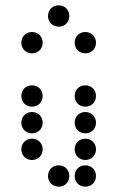

<svg xmlns="http://www.w3.org/2000/svg" viewBox="-20 -710 440 720"><path d="M200 -610C223 -610 240 -627 240 -650C240 -673 223 -690 200 -690C177 -690 160 -673 160 -650C160 -627 177 -610 200 -610ZM100 -510C123 -510 140 -527 140 -550C140 -573 123 -590 100 -590C77 -590 60 -573 60 -550C60 -527 77 -510 100 -510ZM300 -510C323 -510 340 -527 340 -550C340 -573 323 -590 300 -590C277 -590 260 -573 260 -550C260 -527 277 -510 300 -510ZM100 -310C123 -310 140 -327 140 -350C140 -373 123 -390 100 -390C77 -390 60 -373 60 -350C60 -327 77 -310 100 -310ZM300 -310C323 -310 340 -327 340 -350C340 -373 323 -390 300 -390C277 -390 260 -373 260 -350C260 -327 277 -310 300 -310ZM100 -210C123 -210 140 -227 140 -250C140 -273 123 -290 100 -290C77 -290 60 -273 60 -250C60 -227 77 -210 100 -210ZM300 -210C323 -210 340 -227 340 -250C340 -273 323 -290 300 -290C277 -290 260 -273 260 -250C260 -227 277 -210 300 -210ZM100 -110C123 -110 140 -127 140 -150C140 -173 123 -190 100 -190C77 -190 60 -173 60 -150C60 -127 77 -110 100 -110ZM300 -110C323 -110 340 -127 340 -150C340 -173 323 -190 300 -190C277 -190 260 -173 260 -150C260 -127 277 -110 300 -110ZM200 -10C223 -10 240 -27 240 -50C240 -73 223 -90 200 -90C177 -90 160 -73 160 -50C160 -27 177 -10 200 -10ZM300 -10C323 -10 340 -27 340 -50C340 -73 323 -90 300 -90C277 -90 260 -73 260 -50C260 -27 277 -10 300 -10Z"/></svg>

Font: TINY 5x3 80
Style: Regular
Weight: 200
Designer: Jack Halten Fahnestock
Foundry: Velvetyne Type Foundry
Version: Version 1.002;hotconv 1.0.109;makeotfexe 2.5.65596